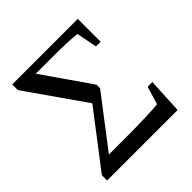

<svg xmlns="http://www.w3.org/2000/svg" viewBox="-175 -793 931 931"><g transform="rotate(-45 291.0 -327.5)"><path d="M331.1 -365.2V-340.3L134.3 -83H261.7Q312.5 -83 384 -85.2Q455.6 -87.4 471.7 -90.8L499.5 -182.6H531.7L522.5 0H39.1V-36.1L252.9 -315.4L43 -616.2V-654.8H492.7V-498H460.4L439.9 -604Q385.3 -610.8 290.5 -610.8H160.6Z"/></g></svg>

Font: Tinos
Style: Regular
Weight: 400
Designer: Steve Matteson
Foundry: Monotype Imaging Inc.
Version: Version 1.23